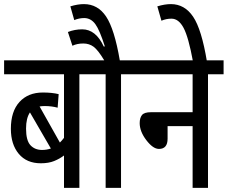

<svg xmlns="http://www.w3.org/2000/svg" viewBox="-20 -916 1110 936"><path d="M367 -554H443V-622H0V-554H292V-244Q282 -231 272 -221L173 -397Q184 -399 198 -399Q232 -399 261 -391L266 -457Q234 -465 189 -465Q117 -465 75 -419Q33 -373 33 -288Q33 -212 71.5 -166Q110 -120 179 -120Q217 -120 244 -131Q271 -142 292 -158V0H367ZM185 -185Q150 -185 128.5 -208Q107 -231 107 -289Q107 -340 126 -368L228 -192Q208 -185 185 -185Z M570 0V-554H646V-622H564Q538 -774 497.5 -835Q457 -896 389 -896Q359 -896 323 -885L342 -818Q365 -828 392 -828Q424 -827 445 -798Q466 -769 491 -690L486 -689Q447 -773 381 -773Q344 -773 311 -760L333 -693Q356 -704 386 -704Q415 -704 436.5 -688Q458 -672 488 -622H431V-554H495V0Z M634 -554H919V-369H716Q683 -369 672 -355Q661 -341 661 -316Q661 -275 693.5 -232.5Q726 -190 755 -190Q797 -190 797 -240V-301H919V0H994V-554H1070V-622H634Z M989 -615Q963 -773 921.5 -834.5Q880 -896 813 -896Q783 -896 747 -885L767 -815Q790 -825 816 -825Q851 -825 875 -780Q899 -735 921 -615Z"/></svg>

Font: Noto Sans Devanagari Extra Condensed
Style: Regular
Weight: 400
Width: 2
Designer: Monotype Design Team
Foundry: Monotype Imaging Inc.
Version: 1.000